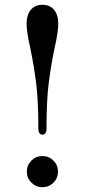

<svg xmlns="http://www.w3.org/2000/svg" viewBox="-20 -767 354 801"><path d="M140 -229Q140 -346 131 -418.5Q122 -491 106 -568Q91 -633 91 -669Q91 -705 108.5 -726Q126 -747 157 -747Q188 -747 205.5 -726Q223 -705 223 -669Q223 -633 208 -568Q192 -491 183 -418.5Q174 -346 174 -229Q174 -217 169 -211Q164 -205 157 -205Q150 -205 145 -211Q140 -217 140 -229ZM92 -51Q92 -78 111 -97Q130 -116 157 -116Q184 -116 203 -97Q222 -78 222 -51Q222 -24 203 -5Q184 14 157 14Q130 14 111 -5Q92 -24 92 -51Z"/></svg>

Font: Shippori Mincho B1 SemiBold
Style: Regular
Weight: 600
Designer: FONTDASU
Foundry: FONTDASU / Google Inc. / but / Adobe
Version: Version 3.110; ttfautohint (v1.8.3)